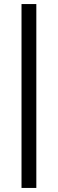

<svg xmlns="http://www.w3.org/2000/svg" viewBox="-20 -743 285 946"><path d="M86 183V-723H159V183Z"/></svg>

Font: Archivo SemiBold
Style: Regular
Weight: 400
Version: Version 2.001